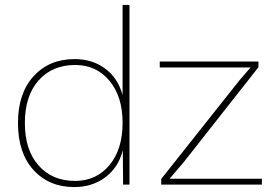

<svg xmlns="http://www.w3.org/2000/svg" viewBox="-20 -750 1117 780"><path d="M478 -730H506V0H480L479 -140Q461 -69 407.5 -29.5Q354 10 282 10Q179 10 116 -59.5Q53 -129 53 -250Q53 -371 116.5 -440.5Q180 -510 283 -510Q355 -510 407 -471.5Q459 -433 478 -364ZM635 0V-23L953 -424L998 -476H629V-500H1030V-477L727 -92L669 -24H1044V0ZM285 -15Q371 -15 424.5 -79Q478 -143 478 -251Q478 -358 424.5 -422Q371 -486 286 -486Q192 -486 136.5 -423Q81 -360 81 -250Q81 -141 136.5 -78Q192 -15 285 -15Z"/></svg>

Font: Elaine Sans ExtraLight
Style: Regular
Weight: 275
Designer: Wei Huang
Foundry: Wei Huang
Version: Version 2.001;December 24, 2019;FontCreator 12.0.0.2547 64-b